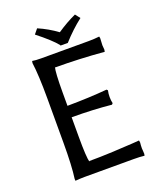

<svg xmlns="http://www.w3.org/2000/svg" viewBox="-150 -903 837 1006"><g transform="rotate(-20 269.0 -400.0)"><path d="M189.9 -200.2Q189.9 -86.9 198.2 -58.1V-63Q257.8 -63 328.1 -66.2Q398.4 -69.3 439.5 -72.3L480 -75.2L481.9 -63Q480 -47.4 480 -30.8Q480 -27.3 481 -18.1Q481.9 -8.8 481.9 0L480 9.8Q456.1 6.8 419.9 6.8H147Q131.3 6.8 118.4 7.6Q105.5 8.3 100.6 8.8L95.2 9.8L94.2 -1Q104 -68.8 104 -200.2V-448.2Q104 -575.7 94.2 -647L96.2 -658.2Q112.8 -654.8 147 -654.8H410.2Q441.9 -654.8 470.2 -658.2L472.2 -647.9Q470.2 -619.6 470.2 -609.9Q470.2 -600.6 472.2 -585L470.2 -573.2Q331.5 -585 198.2 -585V-589.8Q189.9 -560.5 189.9 -448.2V-374Q314 -375 411.1 -383.8L417 -377.9Q413.1 -361.8 413.1 -341.8Q413.1 -322.3 417 -306.2L411.1 -299.8Q307.6 -310.1 189.9 -310.1ZM263.2 -683.1V-686Q232.9 -723.6 157.2 -783.2L179.2 -810.1Q235.8 -785.6 284.2 -750Q338.4 -786.6 390.1 -810.1L411.1 -783.2Q355.5 -740.2 304.2 -683.1Z"/></g></svg>

Font: Linear Smooth Low Contrast
Style: Regular
Weight: 500
Designer: Philipp H. Poll, Flanker
Foundry: Philipp H. Poll, reworked by Flanker
Version: Version 1.010 | FøM Fix